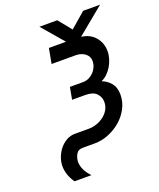

<svg xmlns="http://www.w3.org/2000/svg" viewBox="-155 -780 862 1044"><g transform="rotate(-20 276.0 -258.5)"><path d="M263 -73Q286 -73 309 -80.5Q332 -88 351 -102.5Q370 -117 381.5 -137Q393 -157 393 -182Q393 -210 373 -231Q353 -252 308 -252H232L245 -322H321Q339 -322 355 -329.5Q371 -337 383 -349.5Q395 -362 402 -378.5Q409 -395 409 -413Q409 -439 387.5 -456Q366 -473 332 -473H194L210 -560H309L201 -686H304L366 -610L454 -686H552L395 -557Q446 -551 475 -516.5Q504 -482 504 -434Q504 -414 497.5 -392Q491 -370 479.5 -350.5Q468 -331 452 -315.5Q436 -300 417 -292Q447 -281 468 -256Q489 -231 489 -189Q489 -147 469.5 -110Q450 -73 418.5 -46Q387 -19 347.5 -3Q308 13 268 13H197Q170 13 158.5 34Q147 55 147 78Q147 98 157 121Q167 144 191 169H93Q75 143 67 118Q59 93 59 70Q59 45 68.5 19.5Q78 -6 94.5 -26.5Q111 -47 133.5 -60Q156 -73 183 -73Z"/></g></svg>

Font: Involve Medium Oblique
Style: Italic
Weight: 500
Italic angle: -10.5°
Designer: Stefan Peev
Foundry: Context Ltd.
Version: Version 1.001